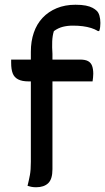

<svg xmlns="http://www.w3.org/2000/svg" viewBox="-20 -783 443 809"><path d="M27 -532H110V-565Q110 -609 122.5 -645.5Q135 -682 159.5 -708Q184 -734 219 -748.5Q254 -763 298 -763Q324 -763 341.5 -759.5Q359 -756 370 -750Q381 -744 387 -738Q395 -731 399 -717Q403 -703 403 -686Q403 -678 402 -669Q401 -660 398 -652H393Q380 -660 364 -665Q348 -670 329 -672.5Q310 -675 287 -675Q264 -675 244.5 -670Q225 -665 207 -652Q201 -633 200 -609Q199 -585 201 -556V-532H317Q339 -532 351 -525.5Q363 -519 368 -505.5Q373 -492 373 -472Q373 -464 372 -455.5Q371 -447 370 -440H201V-70Q201 -28 183 -11Q165 6 132 6Q120 6 111 4Q102 2 96 0Q102 -24 106 -45.5Q110 -67 110 -101V-440H101Q73 -440 56.5 -448.5Q40 -457 33.5 -474Q27 -491 27 -518Z"/></svg>

Font: Code D Ace
Style: Regular
Weight: 400
Version: Version 1.085; ttfautohint (v1.8.4.7-5d5b);Nerd Fonts 3.0.2